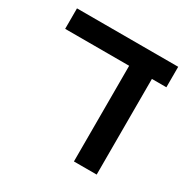

<svg xmlns="http://www.w3.org/2000/svg" viewBox="-140 -734 853 864"><g transform="rotate(30 286.5 -302.0)"><path d="M470.7 -497.1V0H352.5V-497.1H20V-603.5H545.9V-497.1Z"/></g></svg>

Font: Arimo SemiBold
Style: Regular
Weight: 600
Designer: Steve Matteson
Foundry: Monotype Imaging Inc.
Version: Version 1.33